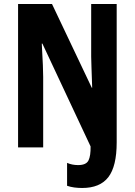

<svg xmlns="http://www.w3.org/2000/svg" viewBox="-20 -734 670 956"><path d="M389 202Q369 202 350 199.5Q331 197 314 191V77Q339 88 369 88Q409 88 420.5 65Q432 42 431 -5L191 -517H188Q192 -452 193.5 -409.5Q195 -367 195 -351V0H70V-714H239L437 -297H439Q437 -359 435.5 -398Q434 -437 434 -453V-714H561V-25Q561 94 519.5 148Q478 202 389 202Z"/></svg>

Font: Noto Sans Gujarati ExtraCondensed
Style: Bold
Weight: 700
Width: 2
Designer: Jelle Bosma - Monotype Design Team, Universal Thirst
Foundry: Monotype Imaging Inc.
Version: Version 2.106; ttfautohint (v1.8.4.7-5d5b)